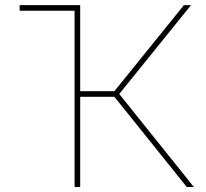

<svg xmlns="http://www.w3.org/2000/svg" viewBox="-20 -748 825 768"><path d="M292 -727.5V-705.1H58.6V-727.5ZM278.3 0V-727.5H300.8V-383.3H437.5L715.8 -727.5H744.1L457 -372.1L755.4 0H727.1L437.5 -360.8H300.8V0Z"/></svg>

Font: Inter 16pt Thin
Style: Regular
Weight: 250
Version: Version 4.001;git-66647c0bb